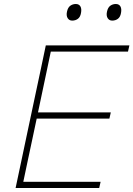

<svg xmlns="http://www.w3.org/2000/svg" viewBox="-20 -940 667 960"><path d="M58 0Q71 -60.5 82.8 -116.8Q94.5 -173 108.5 -238.5L158 -472Q172.5 -539.5 184.5 -596.2Q196.5 -653 209 -713H627L620 -682H234Q223 -629.5 212.5 -579.5Q202 -529.5 190 -473L170 -378H534L527 -347H163.5L141 -241Q129 -184.5 118.2 -134Q107.5 -83.5 96.5 -31H483L476 0ZM541 -837Q526 -837 518.2 -849.5Q510.5 -862 515 -882Q519.5 -903 531.8 -911.5Q544 -920 559 -920Q575 -920 582 -908Q589 -896 585 -875Q581.5 -855 569.5 -846Q557.5 -837 541 -837ZM341 -837Q326 -837 318.2 -849.5Q310.5 -862 315 -882Q319.5 -903 331.8 -911.5Q344 -920 359 -920Q375 -920 382 -908Q389 -896 385 -875Q381.5 -855 369.5 -846Q357.5 -837 341 -837Z"/></svg>

Font: Commissioner Thin
Style: Italic
Weight: 100
Italic angle: -12°
Designer: Kostas Bartsokas
Foundry: Kostas Bartsokas
Version: Version 1.000; ttfautohint (v1.8.3)